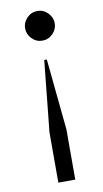

<svg xmlns="http://www.w3.org/2000/svg" viewBox="-84 -564 433 804"><g transform="rotate(-10 132.5 -161.5)"><path d="M179.5 -416Q161 -397 135 -397Q109 -397 90.5 -416Q72 -435 72 -460Q72 -485 90.5 -504Q109 -523 135 -523Q161 -523 179.5 -504Q198 -485 198 -460Q198 -435 179.5 -416ZM169 200H97V-14L128 -316H139L169 -14Z"/></g></svg>

Font: Overpass Light
Style: Regular
Weight: 300
Designer: Delve Withrington, Thomas Jockin
Foundry: Delve Fonts
Version: Version 3.000;DELV;Overpass